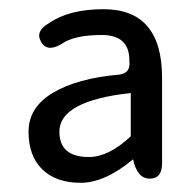

<svg xmlns="http://www.w3.org/2000/svg" viewBox="-20 -829 425 417"><path d="M269 -483Q208 -432 155 -432Q102 -432 72 -461Q42 -490 42 -543Q42 -596 95 -627.5Q148 -659 239 -667Q264 -670 261 -696Q262 -753 201 -753Q140 -753 113 -733Q82 -715 69 -738.5Q56 -762 87 -779Q130 -809 205 -809Q332 -809 332 -660V-474Q332 -441 305 -441Q278 -441 269 -483ZM264 -627Q109 -610 109 -543Q109 -488 173 -488Q216 -488 264 -533Z"/></svg>

Font: Raw Maruko Gothic CJK TC
Style: Regular
Weight: 400
Version: Version 1.001